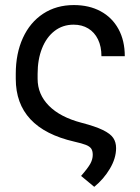

<svg xmlns="http://www.w3.org/2000/svg" viewBox="-20 -557 550 755"><path d="M470.7 -335.9H378.9Q378.9 -374.5 365.2 -402.3Q351.6 -430.2 326.9 -445.1Q302.2 -460 269.5 -460Q226.6 -460 194.6 -435.3Q162.6 -410.6 145.3 -366.9Q127.9 -323.2 127.9 -266.6V-247.1Q127.9 -186 172.4 -141.1Q216.8 -96.2 300.8 -74.2Q355 -60.1 384.5 -45.7Q414.1 -31.2 425.3 -14.6Q436.5 2 436.5 25.4Q436.5 65.4 412.1 106.4Q387.7 147.5 350.6 177.7L298.8 134.8Q325.7 104 335.2 86.7Q344.7 69.3 344.7 51.8Q344.7 36.1 338.6 27.3Q332.5 18.6 317.6 12.7Q302.7 6.8 272.5 0Q42 -52.7 42 -247.1V-266.6Q42 -346.7 70.1 -408Q98.1 -469.2 149.9 -503.2Q201.7 -537.1 270.5 -537.1Q330.6 -537.1 375.7 -512.7Q420.9 -488.3 445.8 -442.9Q470.7 -397.5 470.7 -335.9Z"/></svg>

Font: Pretendard Std
Style: Regular
Weight: 400
Designer: Base glyphs from Inter by Rasmus Andersson; Hangeul glyphs from Noto Sans CJK(Source Han Sans) by Jang Soo-young and Kan
Foundry: Kil Hyung-jin
Version: Version 1.309